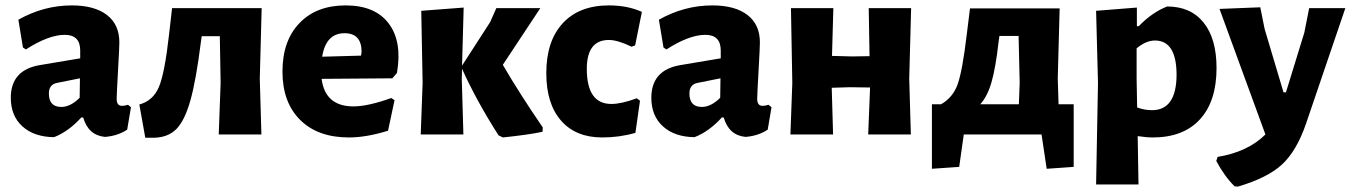

<svg xmlns="http://www.w3.org/2000/svg" viewBox="-20 -498 5002 711"><path d="M246 -478Q330 -478 376 -442.5Q422 -407 422 -341Q422 -324 417 -235Q412 -146 412 -132Q412 -106 432 -106Q441 -106 454 -110L465 -101L451 -18Q417 5 369 9Q307 3 288 -63H281Q234 -11 180 10Q106 9 63 -30Q20 -69 20 -136Q20 -239 128 -257L277 -282V-311Q277 -369 220 -369Q160 -369 76 -315L65 -322L48 -425Q142 -478 246 -478ZM276 -208 191 -191Q161 -185 161 -152Q161 -102 207 -102Q241 -102 275 -136Z M518 12 496 -111Q547 -125 568.5 -176Q590 -227 606 -370L617 -466V-468H949L942 -207L948 0H790L797 -191L794 -364H727L724 -343Q706 -200 685 -126Q664 -52 634 -21Q604 10 553 12Z M1272 11Q1157 11 1091.5 -54Q1026 -119 1026 -233Q1026 -347 1089 -412.5Q1152 -478 1260 -478Q1369 -478 1419.5 -411Q1470 -344 1450 -228L1433 -208L1171 -206Q1184 -104 1289 -104Q1342 -104 1429 -135L1441 -127L1417 -14Q1337 11 1272 11ZM1256 -375Q1187 -375 1173 -288L1317 -292L1319 -306Q1319 -375 1256 -375Z M1538 0 1545 -191 1540 -458 1697 -470 1691 -255 1795 -416 1818 -468H1981L1842 -258Q1903 -153 1990 -26L1989 -10Q1938 1 1842 11L1826 3Q1746 -122 1691 -243L1690 -207L1696 0Z M2235 -478Q2304 -478 2357 -454L2332 -330L2319 -325Q2267 -350 2235 -350Q2153 -350 2153 -243Q2153 -113 2244 -113Q2281 -113 2338 -134L2350 -125L2333 -6Q2274 11 2210 11Q2112 11 2057.5 -51.5Q2003 -114 2003 -227Q2003 -346 2064 -412Q2125 -478 2235 -478Z M2618 -478Q2702 -478 2748 -442.5Q2794 -407 2794 -341Q2794 -324 2789 -235Q2784 -146 2784 -132Q2784 -106 2804 -106Q2813 -106 2826 -110L2837 -101L2823 -18Q2789 5 2741 9Q2679 3 2660 -63H2653Q2606 -11 2552 10Q2478 9 2435 -30Q2392 -69 2392 -136Q2392 -239 2500 -257L2649 -282V-311Q2649 -369 2592 -369Q2532 -369 2448 -315L2437 -322L2420 -425Q2514 -478 2618 -478ZM2648 -208 2563 -191Q2533 -185 2533 -152Q2533 -102 2579 -102Q2613 -102 2647 -136Z M2907 0 2914 -191 2909 -468H3066L3061 -291L3135 -289L3200 -290L3197 -468H3354L3347 -207L3353 0H3195L3202 -174L3127 -175L3060 -173L3065 0Z M3431 127V-112H3465Q3509 -137 3526.5 -186.5Q3544 -236 3560 -370L3572 -467H3904L3897 -207L3900 -112H3956V120L3856 127L3837 0H3549L3532 120ZM3678 -344Q3667 -246 3651.5 -193Q3636 -140 3610 -112H3753L3756 -191L3752 -365H3681Z M4190 -470V-401H4197Q4246 -452 4302 -474Q4389 -474 4437 -414.5Q4485 -355 4485 -246Q4485 -123 4423.5 -56Q4362 11 4249 11Q4225 11 4193 6L4196 185H4039L4046 -191L4039 -458ZM4189 -207 4191 -100Q4218 -90 4246 -90Q4337 -90 4337 -223Q4336 -348 4257 -348Q4224 -348 4189 -319Z M4647 -471 4663 -391 4733 -156H4742L4810 -377L4828 -468H4962L4816 -39Q4781 62 4727 111.5Q4673 161 4564 193L4552 192Q4515 156 4484 98L4489 83Q4600 65 4666 0L4496 -465Z"/></svg>

Font: Alegreya Sans SC ExtraBold
Style: Regular
Weight: 800
Designer: Juan Pablo del Peral
Foundry: Huerta Tipografica
Version: Version 2.007